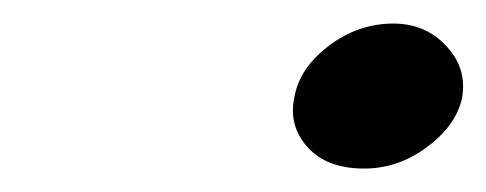

<svg xmlns="http://www.w3.org/2000/svg" viewBox="-20 -376 413 163"><path d="M289.1 -232.9Q257.3 -232.9 241 -251.2Q224.6 -269.5 230 -293.9Q234.4 -318.4 259.3 -337.2Q284.2 -356 314 -356Q341.3 -356 359.1 -336.7Q377 -317.4 372.1 -292Q366.7 -269 342.3 -251Q317.9 -232.9 289.1 -232.9Z"/></svg>

Font: Linear Smooth
Style: Bold Italic
Weight: 700
Designer: Philipp H. Poll, Flanker
Foundry: Philipp H. Poll, reworked by Flanker
Version: Version 1.061 | FøM Fix